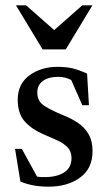

<svg xmlns="http://www.w3.org/2000/svg" viewBox="-20 -690 406 721"><path d="M196.5 -439Q228 -439 252.5 -433.2Q277 -427.5 307 -413.5L314 -295H289L247.5 -389.5Q224.5 -401.5 199.5 -401.5Q162 -401.5 141 -386Q120 -370.5 120 -343Q120 -309.5 147 -292.2Q174 -275 218 -257Q247.5 -245.5 272.5 -228.8Q297.5 -212 312.5 -186.5Q327.5 -161 327.5 -122.5Q327.5 -57 280.5 -23Q233.5 11 162.5 11Q101.5 11 56.5 -8.5L36.5 -131H62L119 -27Q126.5 -25.5 133.8 -25.2Q141 -25 148.5 -25Q194 -25 221.2 -42.8Q248.5 -60.5 248.5 -96.5Q248.5 -121.5 233.5 -137Q218.5 -152.5 193.8 -163.5Q169 -174.5 140.5 -187Q98 -205.5 72.2 -234.8Q46.5 -264 46.5 -315.5Q46.5 -374.5 90.2 -406.8Q134 -439 196.5 -439ZM327 -670 227 -504.5H140L40 -670H78L183.5 -577L289 -670Z"/></svg>

Font: Newsreader Text Medium
Style: Regular
Weight: 500
Designer: Hugues Gentile
Foundry: Production Type
Version: Version 1.002